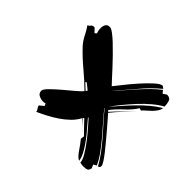

<svg xmlns="http://www.w3.org/2000/svg" viewBox="-110 -772 827 827"><g transform="rotate(-45 303.0 -358.5)"><path d="M493 -600Q495 -593 501.5 -588.5Q508 -584 508 -576Q508 -572 507 -570L490 -554L497 -546Q510 -551 525 -551Q537 -551 546.5 -545.5Q556 -540 556 -526Q556 -518 545 -503Q534 -488 517 -470Q500 -452 479.5 -432Q459 -412 439.5 -394Q420 -376 404 -361.5Q388 -347 381 -340Q392 -331 418 -310.5Q444 -290 470.5 -266.5Q497 -243 517.5 -220.5Q538 -198 538 -186L530 -175Q494 -218 451 -253.5Q408 -289 368 -327Q387 -307 408 -289Q429 -271 449.5 -252.5Q470 -234 489.5 -214.5Q509 -195 526 -173L513 -162L524 -146Q524 -126 509.5 -121.5Q495 -117 480 -117Q469 -138 448.5 -162.5Q428 -187 403 -210Q378 -233 353 -253.5Q328 -274 309 -287Q330 -269 352.5 -249Q375 -229 396.5 -208Q418 -187 437.5 -164Q457 -141 471 -117Q460 -118 449.5 -125Q439 -132 430 -141Q421 -150 412.5 -160Q404 -170 396 -177L399 -188Q372 -205 348 -231.5Q324 -258 298 -278L292 -273Q315 -253 338 -229Q361 -207 381 -188Q360 -207 337 -228Q313 -251 289 -270Q282 -264 268 -251.5Q254 -239 235.5 -223.5Q217 -208 197 -191Q177 -174 159 -160Q141 -146 127 -137Q113 -128 107 -128Q96 -128 95 -138Q120 -151 146 -170.5Q172 -190 197.5 -212Q223 -234 247 -256Q271 -278 293 -295L292 -296Q270 -279 246 -257.5Q222 -236 196.5 -214.5Q171 -193 145 -174Q119 -155 94 -144L86 -158L70 -151Q56 -153 53 -161.5Q50 -170 50 -181Q50 -192 53 -203Q67 -203 90.5 -217Q114 -231 138 -249.5Q162 -268 183 -286.5Q204 -305 215 -315L213 -317Q198 -305 179 -288Q160 -271 138.5 -255Q117 -239 95.5 -227Q74 -215 55 -212Q58 -221 67 -229Q76 -237 87 -244.5Q98 -252 108.5 -259.5Q119 -267 127 -274L144 -272Q158 -286 172 -299.5Q186 -313 201 -327L196 -330Q185 -320 173 -310Q166 -304 160 -298Q177 -314 195 -332Q172 -344 154.5 -362Q137 -380 122 -402Q107 -424 95 -447Q83 -470 73 -492Q81 -493 86.5 -497.5Q92 -502 100 -504L117 -484L127 -489Q125 -497 125 -502Q125 -516 131.5 -528.5Q138 -541 153 -541Q162 -541 180 -523Q198 -505 217.5 -482Q237 -459 255 -437.5Q273 -416 283 -408Q315 -440 347 -478.5Q379 -517 412 -548Q430 -565 451.5 -575.5Q473 -586 493 -600ZM287 -405 294 -400Q300 -408 306 -414.5Q312 -421 317 -429L313 -433ZM151 -291Q155 -295 160 -298Q155 -294 151 -291Z"/></g></svg>

Font: Finger Paint
Style: Regular
Weight: 400
Designer: Ralph du Carrois
Foundry: Ralph du Carrois
Version: Version 1.002